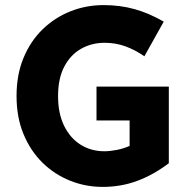

<svg xmlns="http://www.w3.org/2000/svg" viewBox="-20 -722 743 754"><path d="M45 -345Q45 -429 72.5 -495Q100 -561 147.5 -607Q195 -653 256.5 -677.5Q318 -702 387 -702Q452 -702 509 -686Q566 -670 623 -637L547 -501Q511 -526 472.5 -540Q434 -554 391 -554Q340 -554 298.5 -530.5Q257 -507 232.5 -460.5Q208 -414 208 -345Q208 -276 232 -227.5Q256 -179 297 -153.5Q338 -128 390 -128Q411 -128 437.5 -133Q464 -138 489 -149V-249H359V-382H643V-81Q582 -35 518.5 -11.5Q455 12 383 12Q316 12 255 -12.5Q194 -37 147 -83Q100 -129 72.5 -195Q45 -261 45 -345Z"/></svg>

Font: Radio Canada
Style: Regular
Weight: 400
Designer: Charles Daoud, Etienne Aubert Bonn, Alexandre Saumier Demers, Jacques Le Bailly
Foundry: Radio-Canada
Version: Version 2.104;gftools[0.9.28.dev5+ged2979d]